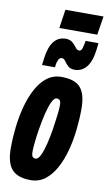

<svg xmlns="http://www.w3.org/2000/svg" viewBox="-100 -954 569 1012"><g transform="rotate(10 184.5 -448.0)"><path d="M140 10Q69 10 38.5 -25.5Q8 -61 8 -137Q8 -192 14.5 -250.5Q21 -309 35.5 -363Q50 -417 73.5 -460.5Q97 -504 130 -529Q163 -554 207 -554Q279 -554 309 -519Q339 -484 339 -407Q339 -352 332.5 -293.5Q326 -235 311.5 -181Q297 -127 273.5 -84Q250 -41 217 -15.5Q184 10 140 10ZM146 -106Q160 -106 172 -131.5Q184 -157 193.5 -195.5Q203 -234 209.5 -276Q216 -318 220 -352.5Q224 -387 224 -403Q224 -426 217.5 -432Q211 -438 201 -438Q188 -438 176 -413Q164 -388 154.5 -349Q145 -310 138 -268Q131 -226 127.5 -192Q124 -158 124 -142Q124 -119 130 -112.5Q136 -106 146 -106ZM94 -598Q95 -608 96.5 -618Q98 -628 99 -637Q115 -756 194 -756Q217 -756 230.5 -744Q244 -732 253 -719.5Q262 -707 273 -707Q285 -707 290 -724.5Q295 -742 297 -756Q297 -756 297.5 -759Q298 -762 298 -763H367Q365 -744 363 -726Q355 -663 330 -633Q305 -603 267 -603Q244 -603 231.5 -615Q219 -627 210.5 -639.5Q202 -652 191 -652Q179 -652 172 -636.5Q165 -621 164 -604Q164 -604 164 -601Q164 -598 164 -598ZM150 -806 165 -906H369L353 -806Z"/></g></svg>

Font: Georama ExtraCondensed
Style: Bold Italic
Weight: 700
Width: 2
Italic angle: -9°
Designer: Jean-Baptiste Levee
Foundry: Production Type
Version: Version 1.000